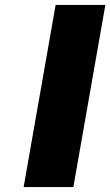

<svg xmlns="http://www.w3.org/2000/svg" viewBox="-20 -760 448 780"><path d="M408 -740 278 0H76L206 -740Z"/></svg>

Font: Poppins Black
Style: Italic
Weight: 900
Italic angle: -10°
Designer: Ninad Kale (Devanagari), Jonny Pinhorn (Latin)
Foundry: Indian Type Foundry
Version: Version 3.200;PS 1.000;hotconv 16.6.54;makeotf.lib2.5.65590